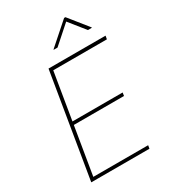

<svg xmlns="http://www.w3.org/2000/svg" viewBox="-225 -1055 1032 1165"><g transform="rotate(-30 291.0 -473.0)"><path d="M61.5 0 182.1 -727.5H581.5L577.6 -704.1H201.7L147.5 -377H499L495.6 -354.5H144L88.9 -22.5H473.1L469.2 0ZM293 -810.5H266.1L266.6 -813L417.5 -946.3H426.8L533.7 -813L533.2 -810.5H505.9L417.5 -920.9Z"/></g></svg>

Font: Inter 18pt Thin
Style: Italic
Weight: 250
Italic angle: -9.3988°
Version: Version 4.001;git-66647c0bb